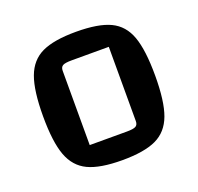

<svg xmlns="http://www.w3.org/2000/svg" viewBox="-98 -617 758 734"><g transform="rotate(-20 281.0 -250.0)"><path d="M53 -250Q53 -354 73.5 -409.5Q94 -465 142.5 -488Q191 -511 281 -511Q372 -511 420.5 -488Q469 -465 489 -409.5Q509 -354 509 -250Q509 -146 488.5 -90.5Q468 -35 419.5 -12Q371 11 281 11Q191 11 142.5 -12Q94 -35 73.5 -90.5Q53 -146 53 -250ZM334 -86Q361 -86 370.5 -91.5Q380 -97 380 -112V-414H229Q202 -414 192.5 -408.5Q183 -403 183 -388V-86Z"/></g></svg>

Font: Changa Medium
Style: Regular
Weight: 500
Designer: Eduardo Rodriguez Tunni
Foundry: Eduardo Rodriguez Tunni
Version: Version 2.002; ttfautohint (v1.5) -l 8 -r 50 -G 150 -x 14 -H